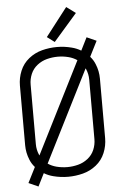

<svg xmlns="http://www.w3.org/2000/svg" viewBox="-65 -1013 705 1107"><g transform="rotate(-5 287.5 -459.5)"><path d="M112 49 56 24 101 -65Q83 -85 73 -110Q56 -151 56 -195V-540Q56 -584 73 -625Q90 -666 124.5 -693.5Q159 -721 201.5 -732Q244 -743 288 -743Q331 -743 373 -732Q401 -725 426 -710L463 -784L519 -759L474 -670Q492 -650 502 -625Q519 -584 519 -540V-195Q519 -151 502 -110Q485 -69 450.5 -41.5Q416 -14 373.5 -3Q331 8 288 8Q244 8 202 -3Q174 -10 149 -25ZM288 -48Q319 -48 350 -56Q381 -64 406.5 -84Q432 -104 444.5 -133.5Q457 -163 457 -195V-540Q457 -572 444 -602L442 -606L176 -78Q198 -63 225 -56Q256 -48 288 -48ZM133 -129 399 -657Q377 -672 350 -679Q319 -687 288 -687Q256 -687 225 -679Q194 -671 168.5 -651Q143 -631 130.5 -601.5Q118 -572 118 -540V-195Q118 -163 131 -133ZM278 -773 235 -805 361 -968 414 -929Z"/></g></svg>

Font: Jozsika Light
Style: Regular
Weight: 300
Monospace: yes
Designer: Belleve Invis
Foundry: Belleve Invis
Version: 2.1.0